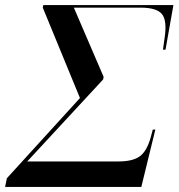

<svg xmlns="http://www.w3.org/2000/svg" viewBox="-78 -734 701 754"><path d="M-58 0 -51 -34 236 -349 90 -704 92 -714H603L572 -539H562L568 -582Q579 -652 558.5 -678Q538 -704 474 -704H212L329 -432L327 -422L29 -100H387Q444 -100 471.5 -120.5Q499 -141 514 -195L522 -225H532L477 0Z"/></svg>

Font: Noto Serif Display Medium
Style: Italic
Weight: 500
Italic angle: -12°
Designer: Monotype Design Team
Foundry: Monotype Imaging Inc.
Version: Version 2.009